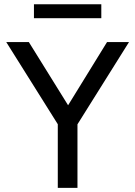

<svg xmlns="http://www.w3.org/2000/svg" viewBox="-20 -902 650 922"><path d="M257.5 0V-305.5L10 -700H118.5L307 -396.5L494 -700H599.5L352 -305V0ZM143 -814.5V-881.5H466.5V-814.5Z"/></svg>

Font: Geologica Cursive Light
Style: Regular
Weight: 300
Designer: Sindre Bremnes, Frode Helland
Foundry: Monokrom Skriftforlag AS
Version: Version 1.010;gftools[0.9.28]